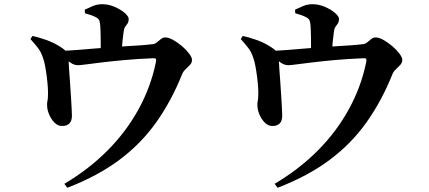

<svg xmlns="http://www.w3.org/2000/svg" viewBox="-20 -825 2040 913"><path d="M286 49Q401 -19 490 -108Q579 -197 638 -304Q697 -411 721 -528Q724 -541 721 -545Q718 -549 707 -548Q633 -545 573 -539.5Q513 -534 467 -528.5Q421 -523 391.5 -519Q362 -515 351 -515Q332 -515 314.5 -527.5Q297 -540 264 -566V-583Q304 -584 348 -587.5Q392 -591 433 -594.5Q474 -598 506 -600Q539 -603 576.5 -605Q614 -607 648 -609.5Q682 -612 706 -615Q717 -616 726.5 -624Q736 -632 745.5 -639.5Q755 -647 766 -647Q782 -647 803.5 -635Q825 -623 845.5 -605.5Q866 -588 879.5 -570Q893 -552 893 -540Q893 -527 883.5 -516.5Q874 -506 862.5 -495.5Q851 -485 846 -472Q795 -345 723 -243.5Q651 -142 548 -65Q445 12 300 68ZM277 -226Q256 -225 239.5 -241.5Q223 -258 213.5 -281Q204 -304 204 -324Q203 -332 205.5 -344Q208 -356 208 -371Q209 -384 207.5 -408Q206 -432 202.5 -459.5Q199 -487 194.5 -511Q190 -535 185 -548Q176 -577 160.5 -597Q145 -617 125 -639L134 -654Q163 -648 197 -636Q231 -624 256 -609Q285 -592 294.5 -580Q304 -568 306 -542Q306 -529 308 -501.5Q310 -474 312.5 -440Q315 -406 317 -372.5Q319 -339 320.5 -313Q322 -287 322 -275Q322 -250 310 -238Q298 -226 277 -226ZM459 -557Q459 -563 459 -579.5Q459 -596 459 -617.5Q459 -639 458.5 -661Q458 -683 457 -699Q456 -716 453 -725.5Q450 -735 438 -742Q427 -748 413 -753Q399 -758 384 -762L383 -779Q402 -788 422 -796.5Q442 -805 466 -805Q496 -805 525 -792.5Q554 -780 573 -763.5Q592 -747 592 -735Q592 -722 587 -714Q582 -706 576 -698.5Q570 -691 568 -675Q566 -660 563.5 -638.5Q561 -617 560 -596Q559 -575 559 -559Z M1286 49Q1401 -19 1490 -108Q1579 -197 1638 -304Q1697 -411 1721 -528Q1724 -541 1721 -545Q1718 -549 1707 -548Q1633 -545 1573 -539.5Q1513 -534 1467 -528.5Q1421 -523 1391.5 -519Q1362 -515 1351 -515Q1332 -515 1314.5 -527.5Q1297 -540 1264 -566V-583Q1304 -584 1348 -587.5Q1392 -591 1433 -594.5Q1474 -598 1506 -600Q1539 -603 1576.5 -605Q1614 -607 1648 -609.5Q1682 -612 1706 -615Q1717 -616 1726.5 -624Q1736 -632 1745.5 -639.5Q1755 -647 1766 -647Q1782 -647 1803.5 -635Q1825 -623 1845.5 -605.5Q1866 -588 1879.5 -570Q1893 -552 1893 -540Q1893 -527 1883.5 -516.5Q1874 -506 1862.5 -495.5Q1851 -485 1846 -472Q1795 -345 1723 -243.5Q1651 -142 1548 -65Q1445 12 1300 68ZM1277 -226Q1256 -225 1239.5 -241.5Q1223 -258 1213.5 -281Q1204 -304 1204 -324Q1203 -332 1205.5 -344Q1208 -356 1208 -371Q1209 -384 1207.5 -408Q1206 -432 1202.5 -459.5Q1199 -487 1194.5 -511Q1190 -535 1185 -548Q1176 -577 1160.5 -597Q1145 -617 1125 -639L1134 -654Q1163 -648 1197 -636Q1231 -624 1256 -609Q1285 -592 1294.5 -580Q1304 -568 1306 -542Q1306 -529 1308 -501.5Q1310 -474 1312.5 -440Q1315 -406 1317 -372.5Q1319 -339 1320.5 -313Q1322 -287 1322 -275Q1322 -250 1310 -238Q1298 -226 1277 -226ZM1459 -557Q1459 -563 1459 -579.5Q1459 -596 1459 -617.5Q1459 -639 1458.5 -661Q1458 -683 1457 -699Q1456 -716 1453 -725.5Q1450 -735 1438 -742Q1427 -748 1413 -753Q1399 -758 1384 -762L1383 -779Q1402 -788 1422 -796.5Q1442 -805 1466 -805Q1496 -805 1525 -792.5Q1554 -780 1573 -763.5Q1592 -747 1592 -735Q1592 -722 1587 -714Q1582 -706 1576 -698.5Q1570 -691 1568 -675Q1566 -660 1563.5 -638.5Q1561 -617 1560 -596Q1559 -575 1559 -559Z"/></svg>

Font: Noto Serif TC
Style: Bold
Weight: 700
Designer: Ryoko NISHIZUKA 西塚涼子 (kana & ideographs); Frank Grießhammer (Latin, Greek & Cyrillic); Wenlong ZHANG 张文龙 (bopomofo); San
Foundry: Adobe
Version: Version 2.002-H1;hotconv 1.1.0;makeotfexe 2.6.0